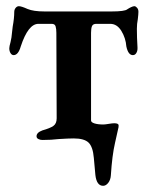

<svg xmlns="http://www.w3.org/2000/svg" viewBox="-20 -449 477 620"><path d="M288 116Q287 110 283 61Q280 25 266 11.5Q252 -2 218 -2Q202 -2 170 0Q146 3 117 3Q110 3 104 0Q98 -3 98 -9Q98 -21 117 -28Q142 -35 152.5 -42.5Q163 -50 163 -67L162 -343Q162 -356 159.5 -364Q157 -372 147 -372H104Q71 -372 47 -299Q39 -271 24 -271Q18 -271 14 -277.5Q10 -284 10 -293Q10 -299 14 -313Q18 -331 18 -337L21 -363Q26 -390 26 -410Q26 -418 30.5 -423.5Q35 -429 41 -429Q49 -429 69 -420Q88 -412 124 -412H340Q383 -412 391 -419Q397 -423 403.5 -426Q410 -429 414 -429Q418 -429 422.5 -424Q427 -419 427 -411Q427 -403 425 -387Q422 -372 422 -356Q422 -328 424 -296V-292Q424 -284 420 -277.5Q416 -271 409 -271Q394 -271 388 -299Q386 -326 372 -349Q358 -372 336 -372H291Q280 -372 277 -364.5Q274 -357 274 -343V-60Q274 -54 285 -50.5Q296 -47 314 -47Q319 -47 331 -49Q343 -51 349 -51Q363 -51 363 -44Q363 -37 362 -35Q361 -29 351.5 12Q342 53 338 117Q337 132 329.5 141.5Q322 151 313 151Q292 151 288 116Z"/></svg>

Font: EB Garamond SemiBold
Style: Regular
Weight: 600
Designer: Georg Duffner and Octavio Pardo
Foundry: Georg Duffner
Version: Version 1.000